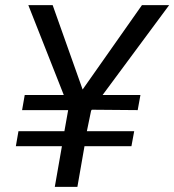

<svg xmlns="http://www.w3.org/2000/svg" viewBox="-20 -731 682 751"><path d="M303.2 -380.9 535.2 -710.9H641.6L381.3 -359.4H529.3L518.6 -300.3L339.4 -301.8L336.4 -298.3L319.8 -217.8H504.9L494.1 -159.2H310.5L282.7 0H194.3L222.2 -159.2H42L52.2 -217.8H231.9L246.6 -300.3H66.4L76.7 -359.4H229.5L90.8 -710.9H186Z"/></svg>

Font: Roboto Mono
Style: Italic
Weight: 400
Designer: Google
Version: Version 2.000985; 2015; ttfautohint (v1.3)